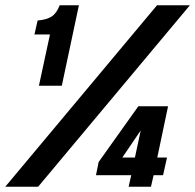

<svg xmlns="http://www.w3.org/2000/svg" viewBox="-44 -710 743 730"><path d="M-24 0 553 -690H678L101 0ZM104 -384 146 -579H87L99 -632Q133 -635 152 -647Q171 -659 183 -690H256L191 -384ZM445 0 455 -44H321L331 -94L482 -306H595L554 -111H591L576 -44H540L530 0ZM421 -111H469L491 -214Z"/></svg>

Font: Radio Canada Big SemiBold
Style: Italic
Weight: 600
Italic angle: -12°
Designer: Étienne Aubert Bonn
Foundry: Coppers and Brasses
Version: Version 1.001